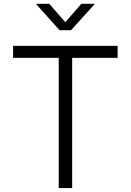

<svg xmlns="http://www.w3.org/2000/svg" viewBox="-20 -962 668 982"><path d="M46.9 -666V-727.5H581.5V-666H349.1V0H280.3V-666ZM231.9 -942.4 314 -848.6 396 -942.4H462.9V-939.5L343.3 -807.6H284.7L166 -939.5V-942.4Z"/></svg>

Font: Inter 18pt Light
Style: Regular
Weight: 300
Designer: Rasmus Andersson
Foundry: rsms
Version: Version 4.001;git-66647c0bb